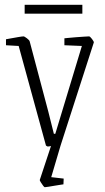

<svg xmlns="http://www.w3.org/2000/svg" viewBox="-20 -604 440 802"><path d="M167 178Q165 178 160 171.5Q155 165 150.5 157.5Q146 150 146 148L193 6Q190 7 185 7.5Q180 8 179 8Q178 8 175 6Q172 4 172 4L58 -412L5 -415V-440Q5 -440 21.5 -443Q38 -446 55.5 -449Q73 -452 78 -452Q82 -452 92.5 -444Q103 -436 104 -431L182 -137L205 -45H211L322 -412L249 -415V-444Q249 -444 263.5 -445.5Q278 -447 297.5 -448.5Q317 -450 333 -451Q349 -452 352 -452Q356 -452 364 -441.5Q372 -431 372 -427L233 4L194 136L246 142L245 166Q245 166 234.5 167.5Q224 169 209.5 171.5Q195 174 182.5 176Q170 178 167 178ZM83 -547V-584H324V-547Z"/></svg>

Font: Grenze Gotisch ExtraLight
Style: Regular
Weight: 200
Designer: Renata Polastri
Foundry: Omnibus-Type
Version: Version 1.001